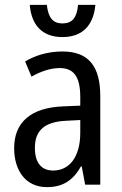

<svg xmlns="http://www.w3.org/2000/svg" viewBox="-20 -757 500 787"><path d="M236 -605C317 -605 363 -652 371 -737H300C295 -684 276 -661 236 -661C197 -661 178 -684 172 -737H102C109 -652 155 -605 236 -605ZM236 -546C179 -546 126 -531 83 -505L109 -443C149 -465 187 -478 225 -478C282 -478 309 -443 309 -359V-324L239 -321C107 -316 38 -256 38 -150C38 -58 85 10 172 10C239 10 279 -18 312 -75H315L329 0H391V-363C391 -483 345 -546 236 -546ZM252 -262 309 -265V-213C309 -113 264 -58 198 -58C152 -58 123 -87 123 -151C123 -220 160 -258 252 -262Z"/></svg>

Font: Noto Sans Condensed
Style: Regular
Weight: 400
Width: 3
Designer: Monotype Design Team
Foundry: Monotype Imaging Inc.
Version: Version 2.013